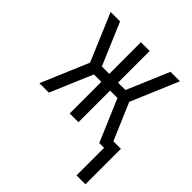

<svg xmlns="http://www.w3.org/2000/svg" viewBox="-195 -655 991 991"><g transform="rotate(45 300.0 -159.5)"><path d="M519 201V0H484L386 -231H332V0H268V-231H214L116 0H47L157 -260L47 -520H116L214 -289H268V-520H332V-289H386L484 -520H553L443 -260L529 -58H584V201Z"/></g></svg>

Font: Iosevka SS04 Light Extended
Style: Regular
Weight: 300
Width: 7
Monospace: yes
Designer: Belleve Invis
Foundry: Belleve Invis
Version: Version 19.0.0; ttfautohint (v1.8.4)